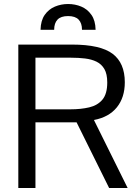

<svg xmlns="http://www.w3.org/2000/svg" viewBox="-20 -937 683 957"><path d="M71.3 0V-714.8H338.9Q480.5 -714.8 541.3 -668.9Q602.1 -623 602.1 -526.9Q602.1 -451.2 562.5 -402.1Q522.9 -353 448.2 -338.9L616.2 0H523.9L361.8 -327.1H156.7V0ZM156.7 -392.1H331.1Q383.3 -392.1 424.8 -401.9Q466.3 -411.6 490.5 -440.4Q514.6 -469.2 514.6 -525.9Q514.6 -567.9 500.5 -592.5Q486.3 -617.2 461.4 -629.4Q436.5 -641.6 403.8 -645.5Q371.1 -649.4 334.5 -649.4H156.7ZM182.1 -788.6Q183.1 -834.5 202.9 -862.8Q222.7 -891.1 253.7 -904.1Q284.7 -917 319.3 -917Q354.5 -917 385.3 -904.1Q416 -891.1 435.8 -862.8Q455.6 -834.5 456.5 -788.6H388.7Q388.7 -821.8 371.8 -839.4Q355 -856.9 319.3 -856.9Q283.7 -856.9 266.8 -839.4Q250 -821.8 250 -788.6Z"/></svg>

Font: Pontano Sans
Style: Regular
Weight: 400
Designer: Vernon Adams
Foundry: Vernon Adams
Version: Version 2.001